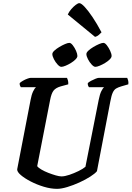

<svg xmlns="http://www.w3.org/2000/svg" viewBox="-20 -1198 835 1218"><path d="M342 0Q302 0 257.5 -13.5Q213 -27 174.5 -47Q136 -67 112 -87.5Q88 -108 89 -124L174 -564Q180 -597 190 -618Q200 -639 209 -645H112Q110 -648 107 -654.5Q104 -661 105 -671Q112 -678 126 -686Q140 -694 154 -699Q168 -704 174 -704H405Q407 -700 410.5 -689.5Q414 -679 413 -663L365 -650Q334 -641 320 -623.5Q306 -606 298 -564L216 -144Q223 -134 242.5 -122.5Q262 -111 286.5 -101.5Q311 -92 333.5 -85.5Q356 -79 370 -79Q391 -79 420.5 -89Q450 -99 478.5 -113Q507 -127 522 -140L606 -564Q613 -600 623 -620Q633 -640 641 -645H544Q542 -647 539 -654.5Q536 -662 537 -671Q544 -678 558 -685.5Q572 -693 586 -698.5Q600 -704 606 -704H787Q789 -700 792.5 -689Q796 -678 794 -663L749 -650Q729 -644 716.5 -636.5Q704 -629 695.5 -611Q687 -593 680 -555L595 -112Q583 -97 552.5 -77.5Q522 -58 483.5 -40.5Q445 -23 407 -11.5Q369 0 342 0ZM585 -774Q575 -774 561.5 -788.5Q548 -803 538 -822.5Q528 -842 528 -855Q528 -865 541 -877Q554 -889 572.5 -900Q591 -911 608.5 -918.5Q626 -926 636 -926Q646 -926 658 -910.5Q670 -895 679 -875.5Q688 -856 688 -843Q688 -833 676 -821Q664 -809 646.5 -798.5Q629 -788 612 -781Q595 -774 585 -774ZM369 -774Q359 -774 345.5 -788.5Q332 -803 322 -822.5Q312 -842 312 -855Q312 -865 325 -877Q338 -889 356.5 -900Q375 -911 392.5 -918.5Q410 -926 420 -926Q430 -926 442 -910.5Q454 -895 462.5 -875.5Q471 -856 471 -843Q471 -833 459 -821Q447 -809 430 -798.5Q413 -788 396 -781Q379 -774 369 -774ZM583 -964 410 -1106Q418 -1124 432.5 -1140.5Q447 -1157 461 -1167.5Q475 -1178 483 -1178Q495 -1178 517 -1154.5Q539 -1131 567 -1089.5Q595 -1048 624 -993Q619 -987 607.5 -977Q596 -967 583 -964Z"/></svg>

Font: Texturina
Style: Bold Italic
Weight: 700
Italic angle: -11°
Designer: Guillermo Torres Carreño
Foundry: Omnibus-Type
Version: Version 1.002; ttfautohint (v1.8.3)